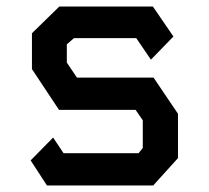

<svg xmlns="http://www.w3.org/2000/svg" viewBox="-20 -569 640 589"><path d="M162 -549H449L512 -457L443 -386L398 -452H207L185 -433V-377L216 -331H451L526 -220V-84L450 0H124L74 -77L143 -147L175 -99H405L418 -115V-200L396 -232H161L78 -357V-467Z"/></svg>

Font: Kode Mono SemiBold
Style: Regular
Weight: 600
Monospace: yes
Designer: Isa Ozler
Foundry: Kadena LLC
Version: Version 1.206;gftools[0.9.28]